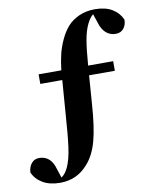

<svg xmlns="http://www.w3.org/2000/svg" viewBox="-97 -804 801 992"><g transform="rotate(-10 303.0 -308.0)"><path d="M125 -453.1H244.1Q249 -496.6 257.8 -533.9Q266.6 -571.3 284.2 -609.4Q301.8 -647.5 325.4 -674.1Q349.1 -700.7 386.2 -717.3Q423.3 -733.9 469.2 -733.9Q523.9 -733.9 559.3 -712.6Q594.7 -691.4 610.8 -654.8Q610.8 -626 595.5 -607.9Q580.1 -589.8 555.2 -589.8Q502.9 -589.8 478 -645L456.1 -710Q438.5 -695.8 424.8 -668Q408.2 -635.3 399.7 -586.4Q391.1 -537.6 384.8 -453.1H516.1V-402.8H380.9L370.1 -256.8Q361.8 -132.3 342.3 -61.5Q322.8 9.3 284.2 51.8Q227.1 118.2 138.2 118.2Q83.5 118.2 47.1 96.7Q10.7 75.2 -4.9 39.1Q-3.4 9.8 12 -8.5Q27.3 -26.9 51.8 -26.9Q106 -26.9 127.9 28.8L148.9 92.8Q169.9 78.1 184.1 47.9Q202.1 9.8 210.9 -53.7Q219.7 -117.2 228 -241.2L240.2 -402.8H125Z"/></g></svg>

Font: Noto Serif JP Black
Style: Regular
Weight: 900
Designer: Ryoko NISHIZUKA  (kana & ideographs); Frank Grießhammer (Latin, Greek & Cyrillic); Wenlong ZHANG  (bopomofo); Sandoll Co
Foundry: Adobe Systems Incorporated
Version: Version 1.001;PS 1.001;hotconv 16.6.54;makeotf.lib2.5.65590